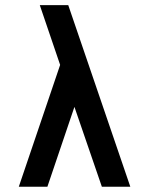

<svg xmlns="http://www.w3.org/2000/svg" viewBox="-20 -708 565 728"><path d="M51.3 0 208 -461.9 130.9 -688.5H238.8L474.1 0H366.2L262.2 -302.7L159.7 0Z"/></svg>

Font: Anka/Coder Condensed
Style: Bold
Weight: 700
Width: 4
Monospace: yes
Version: Version 001.100